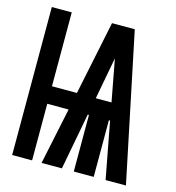

<svg xmlns="http://www.w3.org/2000/svg" viewBox="-109 -828 843 921"><g transform="rotate(15 312.5 -367.5)"><path d="M35 0V-735H134V-368H258L334 -735H447L600 0H499L446 -281H440V0H341V-281H335L282 0H181L240 -281H134V0ZM430 -367 407 -490Q403 -511 399 -532.5Q395 -554 391 -575Q387 -554 383 -532.5Q379 -511 375 -490L352 -367Z"/></g></svg>

Font: Iosevka Custom Semibold
Style: Regular
Weight: 600
Designer: Belleve Invis
Foundry: Belleve Invis
Version: Version 27.0.2; ttfautohint (v1.8.4)